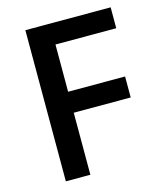

<svg xmlns="http://www.w3.org/2000/svg" viewBox="-108 -795 748 876"><g transform="rotate(-15 266.0 -357.0)"><path d="M210 0H94.2V-713.9H497.1V-615.2H210V-392.1H479V-293H210Z"/></g></svg>

Font: CAA NEO Sans SemiBold
Style: Regular
Weight: 600
Version: Version 1.10